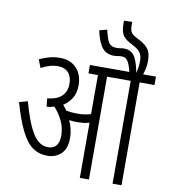

<svg xmlns="http://www.w3.org/2000/svg" viewBox="-95 -977 930 1057"><g transform="rotate(10 369.5 -448.0)"><path d="M332 -206Q332 -146 301 -117.5Q270 -89 225 -89Q178 -89 142.5 -114Q107 -139 78 -197Q49 -255 21 -353L68 -366Q100 -249 135 -192.5Q170 -136 221 -136Q249 -136 265.5 -154Q282 -172 282 -210Q282 -256 263 -294.5Q244 -333 217 -362Q197 -356 175 -354L170 -400Q225 -406 251 -431.5Q277 -457 277 -499Q277 -540 256.5 -562.5Q236 -585 196 -585Q153 -585 105 -558L87 -604Q116 -617 142.5 -624.5Q169 -632 202 -632Q260 -632 294 -596Q328 -560 328 -499Q328 -458 310 -428.5Q292 -399 263 -381Q275 -367 285 -352Q301 -349 316.5 -347.5Q332 -346 348 -346Q390 -346 423 -357V-575H370V-622H739V-575H656V0H606V-575H474V0H423V-309Q406 -303 389 -301.5Q372 -300 355 -300Q331 -300 310 -303Q320 -282 326 -257.5Q332 -233 332 -206ZM592 -615Q580 -665 567.5 -682Q555 -699 536 -699Q523 -699 512.5 -697Q502 -695 491 -695Q469 -695 449.5 -704Q430 -713 414.5 -739.5Q399 -766 387 -819L430 -830Q442 -775 455.5 -757.5Q469 -740 497 -740Q509 -740 520 -742Q531 -744 541 -744Q574 -744 594.5 -719.5Q615 -695 629 -623Q633 -640 635.5 -655.5Q638 -671 638 -691Q638 -716 629 -732.5Q620 -749 600 -761L572 -777Q541 -792 526.5 -813Q512 -834 512 -880Q512 -884 512 -888Q512 -892 513 -895L558 -896Q558 -892 558 -888Q558 -884 558 -879Q558 -854 564 -841.5Q570 -829 591 -817L619 -802Q648 -787 664.5 -765Q681 -743 681 -699Q681 -678 676.5 -656.5Q672 -635 665 -615Z"/></g></svg>

Font: Noto Sans ExtraCondensed Light
Style: Italic
Weight: 300
Width: 2
Italic angle: -12°
Designer: Monotype Design Team
Foundry: Monotype Imaging Inc.
Version: Version 2.013; ttfautohint (v1.8.4.7-5d5b)